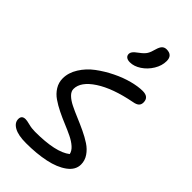

<svg xmlns="http://www.w3.org/2000/svg" viewBox="-300 -1108 1155 1155"><g transform="rotate(45 277.5 -531.0)"><path d="M278.8 -817.9Q258.8 -817.9 248.3 -826.2Q237.8 -834.5 237.8 -849.1Q237.8 -858.4 243.7 -866.9Q249.5 -875.5 255.6 -880.6Q261.7 -885.7 278.8 -898.9Q304.2 -917.5 314.7 -934.6Q325.2 -951.7 333 -981.9Q340.8 -1009.3 352.1 -1019.5Q363.3 -1029.8 379.9 -1029.8Q430.2 -1029.8 430.2 -980Q430.2 -940.4 407 -902.3Q383.8 -864.3 348.6 -841.1Q313.5 -817.9 278.8 -817.9ZM180.2 -32.2Q114.3 -32.2 79.6 -51.5Q44.9 -70.8 44.9 -102.1Q44.9 -132.8 77.1 -132.8Q89.8 -132.8 115.7 -126Q141.6 -119.1 170.9 -119.1Q346.2 -119.1 413.1 -171.9Q408.7 -194.3 386.7 -213.9Q364.7 -233.4 333.5 -248.5Q302.2 -263.7 265.4 -278.8Q228.5 -293.9 192.6 -311.5Q156.7 -329.1 127.2 -349.4Q97.7 -369.6 79.3 -399.2Q61 -428.7 61 -463.9Q61 -512.2 90.1 -558.6Q119.1 -605 164.3 -638.7Q209.5 -672.4 262.7 -698.5Q315.9 -724.6 366.5 -737.8Q417 -751 455.1 -751Q507.8 -751 507.8 -705.1Q507.8 -687.5 497.1 -677Q486.3 -666.5 460.9 -662.1Q316.9 -634.3 234.4 -580.3Q151.9 -526.4 151.9 -464.8Q151.9 -443.8 171.4 -424.8Q190.9 -405.8 222.2 -390.4Q253.4 -375 291 -359.4Q328.6 -343.8 366.5 -325.9Q404.3 -308.1 435.5 -287.6Q466.8 -267.1 486.3 -238.3Q505.9 -209.5 505.9 -175.8Q505.9 -128.9 460.4 -95.7Q415 -62.5 342.8 -47.4Q270.5 -32.2 180.2 -32.2Z"/></g></svg>

Font: Shantell Sans Bouncy
Style: Regular
Weight: 400
Designer: Stephen Nixon, Anya Danilova, Shantell Martin
Foundry: Arrow Type
Version: Version 1.006;[9816181b4]